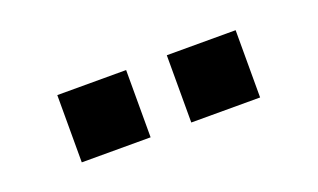

<svg xmlns="http://www.w3.org/2000/svg" viewBox="-32 -831 573 346"><g transform="rotate(-20 254.0 -657.5)"><path d="M215 -722H83V-593H215ZM425 -722H293V-593H425Z"/></g></svg>

Font: RT Raleway ExtraBold
Style: Regular
Weight: 400
Designer: Matt McInerney, Pablo Impallari, Rodrigo Fuenzalida — Edited by Milan Moffatt in April 2016
Foundry: Matt McInerney, Pablo Impallari, Rodrigo Fuenzalida — Edited by Milan Moffatt in April 2016
Version: Version 3.001